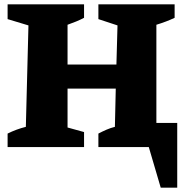

<svg xmlns="http://www.w3.org/2000/svg" viewBox="-20 -677 850 884"><path d="M15 0V-62Q55 -82 99 -93L111 -560L15 -589V-657H367V-595Q350 -586 330.5 -578Q311 -570 291 -563V-380H516L521 -560L433 -589V-657H784V-595Q765 -586 744 -578Q723 -570 700 -563V-111H796V187H720L665 0H433V-62Q452 -72 470.5 -80Q489 -88 509 -93L513 -269H291V-90L367 -69V0Z"/></svg>

Font: Piazzolla SC ExtraBold
Style: Regular
Weight: 800
Designer: Juan Pablo del Peral
Foundry: Huerta Tipografica
Version: Version 1.330